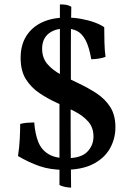

<svg xmlns="http://www.w3.org/2000/svg" viewBox="-20 -765 594 875"><path d="M271 9Q209 9 160 -8Q111 -25 62 -54Q68 -92 70 -131Q72 -170 72 -200Q85 -204 103 -205.5Q121 -207 136 -207Q140 -154 154.5 -118Q169 -82 200.5 -63Q232 -44 283 -44Q349 -44 377.5 -73Q406 -102 406 -143Q406 -184 382 -211Q358 -238 320 -257.5Q282 -277 240 -296Q198 -315 160 -340.5Q122 -366 98 -404Q74 -442 74 -501Q74 -560 100 -601Q126 -642 172.5 -663.5Q219 -685 282 -685Q317 -685 350 -679Q383 -673 410.5 -663Q438 -653 455 -641Q455 -610 456 -571Q457 -532 461 -506Q449 -501 430.5 -498Q412 -495 396 -495Q386 -552 370 -582Q354 -612 331.5 -623.5Q309 -635 279 -635Q229 -635 200.5 -611Q172 -587 172 -543Q172 -501 196 -473Q220 -445 258 -425Q296 -405 338.5 -385Q381 -365 419.5 -340Q458 -315 482 -278Q506 -241 506 -185Q506 -133 481 -88.5Q456 -44 404.5 -17.5Q353 9 271 9ZM304 90Q291 90 275 86.5Q259 83 251 78V-327L302 -314Q302 -242 302 -180.5Q302 -119 302.5 -55.5Q303 8 304 90ZM303 -358 253 -370V-745Q269 -745 281.5 -743Q294 -741 305 -734Q304 -688 303.5 -642.5Q303 -597 303 -551Q303 -505 303 -457Q303 -409 303 -358Z"/></svg>

Font: Vollkorn Medium
Style: Regular
Weight: 500
Designer: Friedrich Althausen
Foundry: Friedrich Althausen
Version: Version 5.000